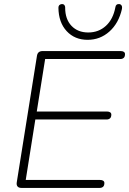

<svg xmlns="http://www.w3.org/2000/svg" viewBox="-20 -920 632 940"><path d="M62 -27 161 -647Q163 -659 170 -664.5Q177 -670 188 -670H571Q581 -670 586.5 -666Q592 -662 592 -655Q592 -642 585.5 -636.5Q579 -631 569 -631H201L160 -374H504Q514 -374 519.5 -370Q525 -366 525 -359Q525 -346 518.5 -340.5Q512 -335 502 -335H153L106 -39H470Q480 -39 485.5 -35Q491 -31 491 -24Q491 -11 484.5 -5.5Q478 0 468 0H85Q72 0 66 -7Q60 -14 62 -27ZM266 -882Q266 -890 270 -894.5Q274 -899 282 -900Q289 -901 293.5 -897Q298 -893 299 -886V-883Q299 -826 330 -793.5Q361 -761 412 -761Q463 -761 498.5 -793.5Q534 -826 545 -885Q546 -893 551 -897Q556 -901 564 -900Q572 -899 575.5 -892.5Q579 -886 577 -876Q561 -806 515.5 -765.5Q470 -725 409 -725Q346 -725 306.5 -767.5Q267 -810 266 -882Z"/></svg>

Font: SN Pro Thin
Style: Italic
Weight: 200
Italic angle: -9°
Designer: Tobias Whetton
Foundry: Supernotes
Version: Version 1.003;Glyphs 3.3 (3324)